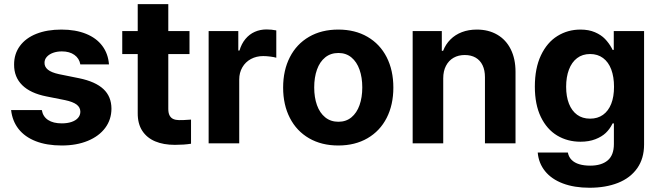

<svg xmlns="http://www.w3.org/2000/svg" viewBox="-20 -677 3119 907"><path d="M272.4 -434.2Q249.1 -434.2 230.5 -427.4Q211.8 -420.5 200.9 -408.2Q190.1 -395.8 190.3 -380.2Q189.9 -361.4 206.1 -348Q222.3 -334.6 258.4 -326.7L353.9 -307.4Q430.9 -291.5 468.6 -256.2Q506.3 -220.9 506.5 -163.7Q506.3 -112.2 477 -72.8Q447.7 -33.5 394.6 -11.6Q341.4 10.3 271.7 10.3Q200.9 10.3 149.1 -9.9Q97.4 -30.1 67.8 -67.6Q38.3 -105.1 32.4 -157.2H177.5Q182.8 -126.1 207.1 -110.2Q231.4 -94.2 271.8 -94.2Q298 -94.2 317.8 -100.9Q337.7 -107.6 348.5 -120Q359.4 -132.4 359.6 -149.1Q359.4 -169.8 342 -183Q324.5 -196.2 287.4 -204L199.5 -221.5Q123.8 -236.4 85 -274.7Q46.2 -313 46.6 -371.8Q46.4 -422.2 73.9 -459.7Q101.4 -497.2 151.9 -517.3Q202.4 -537.3 270.1 -537.3Q336.5 -537.3 386 -517.4Q435.4 -497.5 463.2 -460.4Q491 -423.3 494.8 -372.7H359.5Q354.6 -401.2 331.5 -417.7Q308.5 -434.2 272.4 -434.2Z M875.2 -421.6H557.5V-530.4H875.2ZM775 -657.5V-162.8Q775 -142.6 781.4 -131.1Q787.7 -119.6 798.7 -114.8Q809.6 -109.9 825.6 -109.6Q841 -109 882.4 -112V2Q849.1 7.3 806.1 7.3Q752.3 7.3 713.1 -9.2Q673.9 -25.7 652 -59.2Q630.2 -92.6 630.6 -143V-657.5Z M965.6 -530.4H1105.7V-438.2H1111.3Q1120.7 -470.4 1139.5 -492.9Q1158.2 -515.4 1183.6 -526.6Q1209 -537.9 1238.9 -537.9Q1262.5 -537.9 1285.2 -533.4V-404.3Q1274.3 -407.6 1256.6 -409.8Q1238.8 -412.1 1223.4 -412.1Q1191.1 -412.1 1165.3 -398.2Q1139.5 -384.3 1124.8 -358.9Q1110.1 -333.5 1110.1 -301.4V0H965.6Z M1317.5 -263.2Q1317.5 -344.9 1349.3 -406.9Q1381 -468.9 1439.9 -503.1Q1498.9 -537.3 1578 -537.3Q1657.1 -537.3 1716 -503.1Q1774.9 -468.9 1806.6 -406.9Q1838.2 -344.9 1838.2 -263.2Q1838.2 -181.9 1806.6 -120Q1774.9 -58.1 1716 -23.9Q1657.1 10.3 1578 10.3Q1498.9 10.3 1439.9 -23.9Q1381 -58.1 1349.3 -120Q1317.5 -181.9 1317.5 -263.2ZM1691.4 -264Q1691.4 -311.1 1678.4 -347.9Q1665.4 -384.7 1640.1 -405.7Q1614.8 -426.7 1578.8 -426.7Q1542 -426.7 1516.3 -405.9Q1490.5 -385.1 1477.4 -348.2Q1464.3 -311.3 1464.3 -264Q1464.3 -216.9 1477.4 -180.2Q1490.5 -143.6 1516.3 -122.7Q1542 -101.8 1578.8 -101.8Q1614.8 -101.8 1640.1 -122.7Q1665.4 -143.6 1678.4 -180.3Q1691.4 -217.1 1691.4 -264Z M2073.8 0H1929.4V-530.4H2067.1V-437.1H2073.3Q2085.3 -468 2107.9 -490.6Q2130.5 -513.2 2162.2 -525.3Q2193.8 -537.3 2232.7 -537.3Q2287.6 -537.3 2329 -513.2Q2370.4 -489.2 2392.9 -444Q2415.3 -398.9 2415.3 -337.8V0H2270.9V-312.4Q2270.9 -345 2259.7 -368.6Q2248.4 -392.2 2226.9 -404.7Q2205.4 -417.1 2175.7 -417.1Q2145.5 -417.1 2122.6 -404.1Q2099.7 -391 2086.8 -366.1Q2073.8 -341.2 2073.8 -307Z M2520.2 43.5H2662.5Q2666.5 64.6 2680.4 78.4Q2694.2 92.2 2716.4 98.8Q2738.6 105.5 2768 105.5Q2821 105.5 2850.5 80.9Q2880 56.3 2880 3.4V-94.2H2873.9L2872.5 -91.3Q2860.3 -66.8 2841.5 -48.9Q2822.6 -31 2792.4 -19.3Q2762.2 -7.5 2722.3 -7.5Q2660.9 -7.5 2612.1 -36.7Q2563.3 -66 2534.9 -124.5Q2506.6 -183.1 2506.6 -268.2Q2506.6 -354.9 2535.4 -415.7Q2564.3 -476.6 2613.2 -506.9Q2662.1 -537.3 2722.1 -537.3Q2761.3 -537.3 2790.5 -524.7Q2819.8 -512 2837.9 -493.2Q2856.1 -474.4 2869.6 -450Q2871.6 -445.7 2873.7 -441.4H2879.4V-530.4H3022.6V5.5Q3022.6 71.7 2990.2 117.7Q2957.7 163.8 2899.5 186.9Q2841.3 209.9 2764.9 209.9Q2692.8 209.9 2639.1 189.6Q2585.4 169.3 2554.9 131.6Q2524.4 93.8 2520.2 43.5ZM2880.6 -267Q2880.6 -314 2867.5 -349Q2854.3 -384 2828.8 -402.9Q2803.3 -421.8 2767.6 -421.8Q2731.5 -421.8 2706.1 -402.4Q2680.8 -383.1 2667.6 -348.1Q2654.4 -313.1 2654.4 -267Q2654.4 -220.8 2667.8 -187Q2681.1 -153.3 2706.2 -134.9Q2731.3 -116.5 2767.6 -116.5Q2803.3 -116.5 2828.6 -134.6Q2854 -152.8 2867.3 -186.4Q2880.6 -220 2880.6 -267Z"/></svg>

Font: Pretendard Variable
Style: Regular
Weight: 400
Designer: Base glyphs from Inter by Rasmus Andersson; Hangul glyphs from Noto Sans CJK(Source Han Sans) by Jang Soo-young and Kang
Foundry: Kil Hyung-jin
Version: Version 1.100;FEAKit 1.0